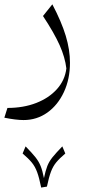

<svg xmlns="http://www.w3.org/2000/svg" viewBox="-20 -285 414 883"><path d="M195.8 573.2 169.4 577.6Q160.2 531.7 150.6 506.1Q141.1 480.5 126 462.2Q110.8 443.8 84 420.9L97.7 388.2Q127.4 418.5 143.1 438.2Q158.7 458 167 478.8Q175.3 499.5 182.1 534.2Q189.5 499.5 197.5 478.8Q205.6 458 221.4 438.2Q237.3 418.5 266.6 388.2L280.3 420.9Q253.4 443.8 238.5 461.9Q223.6 480 214.4 504.6Q205.1 529.3 195.8 573.2ZM301.8 3.4Q301.8 78.6 273.9 138.4Q246.1 198.2 197.8 232.7Q149.4 267.1 88.4 267.1Q53.7 267.1 0 256.3L14.2 211.4Q87.9 211.4 146.7 188.5Q205.6 165.5 242.2 124.5Q278.8 83.5 285.2 29.8Q279.3 -21 254.2 -77.4Q229 -133.8 177.7 -211.4L220.7 -265.1Q263.2 -184.1 282.5 -119.9Q301.8 -55.7 301.8 3.4Z"/></svg>

Font: Pinar-DS3-FD Light
Style: Regular
Weight: 300
Designer: Amin Abedi
Version: Version 3.000